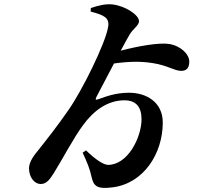

<svg xmlns="http://www.w3.org/2000/svg" viewBox="-20 -831 1040 913"><path d="M411 -776C476 -759 502 -746 494 -702C481 -624 370 -399 305 -307C254 -233 201 -166 159 -113C130 -79 118 -52 118 -31C118 15 146 44 173 44C199 44 214 27 236 -8C273 -67 332 -179 375 -236C426 -306 492 -354 572 -354C627 -354 653 -322 653 -264C653 -178 588 -47 494 -47C474 -47 436 -70 389 -116L373 -105C393 -62 407 -29 415 9C425 55 442 69 514 60C664 42 754 -102 754 -248C754 -347 674 -390 594 -390C529 -390 484 -372 450 -360C434 -354 432 -357 439 -371C453 -397 488 -465 522 -529C591 -539 650 -540 706 -531C778 -520 809 -494 842 -494C867 -494 880 -508 880 -538C880 -573 840 -613 784 -622C737 -629 641 -613 554 -590C573 -625 588 -653 596 -666C613 -695 641 -710 641 -730C641 -761 573 -804 514 -810C483 -813 451 -806 412 -793Z"/></svg>

Font: Noto Serif CJK JP
Style: Bold
Weight: 700
Designer: Ryoko NISHIZUKA 西塚涼子 (kana & ideographs); Frank Grießhammer (Latin, Greek & Cyrillic); Wenlong ZHANG 张文龙 (bopomofo); San
Foundry: Adobe Systems Incorporated
Version: Version 1.000;PS 1;hotconv 16.6.53;makeotf.lib2.5.65590